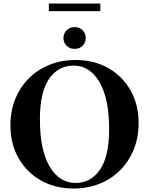

<svg xmlns="http://www.w3.org/2000/svg" viewBox="-20 -1072 858 1104"><path d="M415 -727Q520 -727 601.8 -681Q683.5 -635 730.2 -553.2Q777 -471.5 777 -364Q777 -281.5 749.2 -212.8Q721.5 -144 671.2 -93.5Q621 -43 552.5 -15.5Q484 12 403 12Q298 12 216 -34Q134 -80 87 -162Q40 -244 40 -351.5Q40 -434 67.8 -502.8Q95.5 -571.5 146 -621.8Q196.5 -672 265 -699.5Q333.5 -727 415 -727ZM415 -20Q502 -20 554.8 -96.2Q607.5 -172.5 607.5 -329.5Q607.5 -505.5 551.8 -600.2Q496 -695 402.5 -695Q315.5 -695 262.5 -619Q209.5 -543 209.5 -385.5Q209.5 -209.5 265.2 -114.8Q321 -20 415 -20ZM409 -791Q380.5 -791 362.8 -809Q345 -827 345 -853.5Q345 -879.5 362.8 -897.8Q380.5 -916 409 -916Q437.5 -916 455.2 -897.8Q473 -879.5 473 -853.5Q473 -827 455.2 -809Q437.5 -791 409 -791ZM261 -1008V-1051.5H557V-1008Z"/></svg>

Font: Newsreader 72pt SemiBold
Style: Regular
Weight: 600
Designer: Hugues Gentile
Foundry: Production Type
Version: Version 1.003; ttfautohint (v1.8.3)